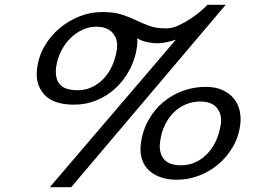

<svg xmlns="http://www.w3.org/2000/svg" viewBox="-20 -730 1051 798"><path d="M404 -680Q454 -680 486 -669.5Q518 -659 545 -646Q572 -633 600.5 -622.5Q629 -612 671 -612Q696 -612 723.5 -625Q751 -638 775.5 -654.5Q800 -671 818 -687Q836 -703 842 -710H918L276 48H187L711 -565Q696 -560 674.5 -555Q653 -550 633 -550Q615 -550 591.5 -555Q568 -560 550 -571Q552 -557 550 -539Q543 -487 520 -442.5Q497 -398 462 -365Q427 -332 382.5 -313.5Q338 -295 288 -295Q202 -295 164 -337Q126 -379 134 -444Q140 -495 165 -538Q190 -581 227.5 -612.5Q265 -644 310.5 -662Q356 -680 404 -680ZM379 -619Q351 -619 323.5 -606.5Q296 -594 273 -571.5Q250 -549 234 -517.5Q218 -486 213 -449Q208 -403 229 -379Q250 -355 304 -355Q335 -355 362.5 -368Q390 -381 411.5 -404Q433 -427 447 -458.5Q461 -490 466 -527Q471 -566 449 -592.5Q427 -619 379 -619ZM812 -308Q860 -308 881.5 -281.5Q903 -255 898 -216Q893 -179 879 -147.5Q865 -116 843 -92.5Q821 -69 793 -56Q765 -43 733 -43Q682 -43 661 -69Q640 -95 645 -137Q650 -180 666 -212Q682 -244 705 -265.5Q728 -287 755.5 -297.5Q783 -308 812 -308ZM834 -369Q786 -369 740.5 -352.5Q695 -336 658.5 -305.5Q622 -275 597 -230.5Q572 -186 565 -131Q561 -95 570.5 -67Q580 -39 600.5 -20.5Q621 -2 650.5 7.5Q680 17 716 17Q761 17 805.5 0.5Q850 -16 886.5 -46.5Q923 -77 948 -120Q973 -163 979 -216Q982 -245 975.5 -272.5Q969 -300 951 -321.5Q933 -343 904 -356Q875 -369 834 -369Z"/></svg>

Font: DG Didot
Style: Bold Italic
Weight: 700
Designer: David Gatwood, Takis Katsoulidis, and George D. Matthiopoulos
Foundry: David Gatwood
Version: Version 1.0